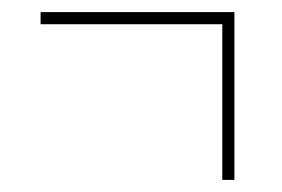

<svg xmlns="http://www.w3.org/2000/svg" viewBox="-20 -396 465 317"><path d="M347 -99V-356H47V-376H367V-99Z"/></svg>

Font: Noto Serif Display ExtraCondensed ExtraLight
Style: Regular
Weight: 200
Width: 2
Designer: Monotype Design Team
Foundry: Monotype Imaging Inc.
Version: Version 2.009